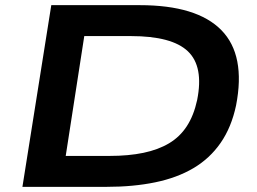

<svg xmlns="http://www.w3.org/2000/svg" viewBox="-20 -725 997 745"><path d="M67 0 179 -705H522Q744 -705 839 -608Q934 -511 896 -316Q878 -231 836 -170.5Q794 -110 730.5 -72.5Q667 -35 582 -17.5Q497 0 394 0ZM235 -120H405Q479 -120 536.5 -132Q594 -144 636 -169Q678 -194 705 -235.5Q732 -277 745 -337Q771 -467 709 -526Q647 -585 488 -585H307Z"/></svg>

Font: Nunito Sans 10pt Expanded
Style: Bold Italic
Weight: 700
Width: 7
Italic angle: -9°
Designer: Vernon Adams
Foundry: Vernon Adams
Version: Version 3.101;gftools[0.9.27]